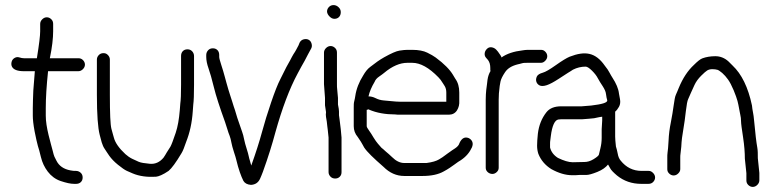

<svg xmlns="http://www.w3.org/2000/svg" viewBox="-20 -690 3029 755"><path d="M189 -567V-596C189 -603 187 -609 182 -614C177 -619 171 -622 164 -622C157 -622 151 -619 146 -614C141 -609 138 -603 138 -596V-567C138 -551 134 -516 125 -461H74C69 -461 63 -462 57 -464C51 -466 45 -466 39 -463C33 -460 28 -455 26 -448C24 -441 24 -434 27 -428C33 -416 49 -410 74 -410H117L111 -334C110 -307 109 -284 109 -265V-235C109 -221 111 -201 116 -174C121 -147 126 -128 129 -116C132 -107 136 -93 141 -72C146 -51 155 -32 168 -15C181 2 198 15 219 22C240 29 257 33 272 33H279C286 33 293 31 298 26C303 21 305 15 305 8C305 1 303 -5 298 -10C293 -15 286 -18 279 -18H272C269 -18 264 -19 257 -20C230 -25 212 -38 202 -58L194 -74C192 -78 190 -86 187 -98C184 -110 178 -130 171 -159C164 -188 160 -213 160 -235V-265C160 -305 163 -353 169 -410H288C295 -410 301 -413 306 -418C311 -423 314 -429 314 -436C314 -443 311 -449 306 -454C301 -459 295 -461 288 -461H176C185 -504 189 -540 189 -567Z M387 -481C380 -481 374 -479 369 -474C364 -469 361 -463 361 -456V-317C361 -239 365 -187 372 -160C375 -150 377 -140 380 -130C383 -120 387 -111 392 -104C397 -97 402 -88 410 -77C418 -66 429 -54 444 -42C459 -30 470 -22 479 -18C488 -14 496 -11 502 -8C528 3 559 7 593 5C604 4 621 -3 643 -18C655 -28 672 -51 694 -88C699 -96 705 -111 712 -132C726 -167 735 -207 738 -252L740 -279C742 -293 743 -319 743 -357V-470C743 -477 740 -484 735 -489C730 -494 724 -496 717 -496C710 -496 704 -494 699 -489C694 -484 692 -477 692 -470V-357C692 -321 691 -296 689 -283L687 -257C684 -221 679 -192 671 -168C661 -138 654 -120 650 -113C646 -106 640 -98 636 -91C632 -84 628 -77 623 -70C608 -52 590 -44 569 -46C548 -48 534 -50 525 -54C518 -57 509 -61 499 -66C489 -71 481 -77 473 -84C448 -107 433 -129 428 -148C426 -156 422 -168 418 -184C414 -200 412 -244 412 -317V-456C412 -463 409 -469 404 -474C399 -479 394 -481 387 -481Z M967 37C984 36 996 28 1003 12C1006 5 1010 -4 1014 -15C1035 -73 1051 -125 1063 -170C1089 -263 1118 -341 1151 -402L1165 -428C1170 -437 1174 -444 1178 -451C1182 -458 1186 -466 1191 -476C1196 -486 1201 -494 1204 -500C1207 -506 1207 -512 1205 -519C1203 -526 1199 -531 1193 -534C1187 -537 1180 -537 1173 -535C1166 -533 1161 -528 1158 -522L1154 -512C1151 -506 1148 -501 1145 -495C1142 -489 1138 -483 1134 -477C1130 -471 1126 -462 1121 -453L1106 -426C1101 -417 1094 -401 1083 -380C1072 -359 1060 -328 1046 -287C1032 -246 1020 -207 1010 -170C1000 -133 986 -89 968 -39L963 -57C961 -64 959 -70 958 -76C957 -82 954 -92 950 -105C946 -118 942 -131 940 -142C938 -153 935 -164 932 -172C929 -180 926 -189 923 -198L913 -227C910 -238 907 -248 904 -257C901 -266 897 -277 893 -291C889 -305 883 -320 878 -338C873 -356 868 -372 864 -388C860 -404 855 -419 850 -435C845 -451 842 -461 842 -466V-474C842 -481 840 -488 835 -493C830 -498 824 -500 817 -500C810 -500 804 -498 799 -493C794 -488 791 -481 791 -474V-466C791 -453 794 -438 800 -421C806 -404 813 -380 821 -347C829 -314 844 -268 865 -210L874 -182C877 -172 880 -163 883 -156C886 -149 888 -139 890 -129C892 -119 895 -107 900 -92C905 -77 908 -67 909 -62C918 -24 928 3 937 21C942 30 952 36 967 37Z M1320 -182C1316 -218 1313 -236 1313 -237V-251C1313 -256 1312 -266 1309 -279V-305L1306 -338C1305 -345 1305 -352 1305 -359V-483C1305 -490 1303 -496 1298 -501C1293 -506 1287 -509 1280 -509C1273 -509 1267 -506 1262 -501C1257 -496 1254 -490 1254 -483V-359L1258 -305V-276L1262 -249C1261 -243 1261 -236 1262 -230L1265 -212L1267 -194C1268 -188 1268 -183 1269 -178L1272 -149V-13C1272 -6 1275 0 1280 5C1285 10 1291 12 1298 12C1305 12 1311 10 1316 5C1321 0 1323 -6 1323 -13V-149ZM1274 -663C1269 -658 1266 -652 1266 -645C1266 -638 1270 -631 1276 -625C1282 -619 1288 -616 1295 -616C1302 -616 1308 -618 1313 -623C1318 -628 1320 -635 1320 -642C1320 -649 1318 -655 1312 -661C1306 -667 1299 -670 1292 -670C1285 -670 1279 -668 1274 -663Z M1534 -240C1540 -239 1546 -239 1553 -239H1745C1759 -239 1770 -245 1777 -256C1784 -267 1787 -280 1786 -294V-326C1786 -348 1781 -366 1770 -381L1761 -396C1749 -416 1727 -439 1693 -464C1685 -470 1674 -476 1660 -483C1646 -490 1626 -494 1601 -494H1582C1574 -494 1564 -493 1551 -491C1538 -489 1518 -480 1491 -465C1481 -459 1472 -454 1464 -448C1456 -442 1447 -435 1436 -427C1425 -419 1416 -407 1408 -393C1392 -368 1381 -340 1377 -312C1376 -306 1375 -299 1373 -292C1371 -285 1371 -277 1371 -267V-194C1371 -178 1376 -164 1387 -151C1390 -147 1394 -141 1399 -133C1404 -125 1408 -117 1412 -110C1423 -93 1449 -68 1488 -34C1512 -10 1539 2 1570 2H1641C1676 2 1704 -4 1725 -16C1742 -25 1756 -35 1767 -43C1778 -51 1786 -57 1792 -60C1813 -74 1827 -91 1836 -111C1839 -119 1840 -126 1837 -133C1834 -140 1829 -144 1823 -147C1808 -153 1796 -147 1787 -128C1785 -120 1779 -113 1770 -107C1761 -101 1753 -96 1748 -92C1743 -88 1736 -84 1730 -79C1724 -74 1716 -69 1706 -63C1696 -57 1680 -52 1657 -49H1570C1553 -49 1537 -57 1522 -72C1518 -76 1513 -80 1509 -84C1505 -88 1500 -91 1495 -96C1490 -101 1485 -105 1480 -109C1476 -114 1471 -119 1466 -125C1461 -131 1455 -139 1449 -149C1443 -159 1437 -169 1431 -177C1425 -185 1422 -191 1422 -194V-258L1430 -260C1431 -260 1431 -260 1431 -259C1461 -246 1496 -240 1534 -240ZM1429 -311C1433 -329 1441 -348 1453 -368C1456 -376 1462 -383 1471 -389C1480 -395 1486 -400 1490 -403C1522 -430 1553 -443 1582 -443H1601C1633 -443 1667 -424 1704 -386C1711 -379 1715 -373 1718 -368C1721 -363 1725 -358 1729 -351C1733 -344 1735 -336 1735 -326V-290H1553C1542 -290 1532 -291 1522 -292C1512 -293 1501 -294 1489 -295C1477 -296 1467 -299 1457 -304C1447 -309 1438 -311 1429 -311Z M1916 -6C1923 -6 1929 -9 1934 -14C1939 -19 1941 -24 1941 -31V-298C1941 -313 1942 -331 1945 -352L1948 -369C1950 -379 1956 -391 1966 -406C1976 -421 1992 -431 2016 -437C2020 -438 2026 -439 2032 -441C2038 -443 2046 -443 2055 -443H2107C2114 -443 2119 -446 2124 -451C2129 -456 2132 -462 2132 -469C2132 -476 2129 -482 2124 -487C2119 -492 2114 -494 2107 -494H2055C2048 -494 2042 -493 2035 -492C2001 -488 1973 -479 1952 -464C1952 -467 1947 -475 1938 -487L1931 -495C1926 -500 1920 -503 1913 -504C1906 -505 1900 -503 1895 -498C1890 -493 1887 -488 1886 -481C1885 -474 1887 -467 1892 -462L1899 -454C1905 -446 1908 -436 1908 -422V-415C1908 -414 1908 -412 1909 -411C1903 -401 1899 -390 1897 -376L1895 -359C1894 -354 1893 -346 1892 -336C1891 -326 1890 -313 1890 -298V-31C1890 -24 1892 -19 1897 -14C1902 -9 1909 -6 1916 -6Z M2346 -182V-148C2346 -133 2344 -119 2341 -107C2338 -95 2336 -86 2335 -82C2334 -78 2327 -72 2314 -64C2301 -56 2289 -53 2278 -53L2232 -52C2216 -52 2197 -58 2174 -69C2158 -79 2147 -93 2143 -110V-124C2143 -129 2143 -134 2144 -139C2145 -144 2145 -149 2146 -155C2151 -195 2161 -217 2175 -220C2178 -221 2188 -221 2204 -221H2269L2295 -223C2312 -224 2324 -226 2330 -228C2336 -230 2343 -230 2348 -231V-216ZM2268 -272H2187C2160 -272 2141 -264 2129 -249C2110 -225 2099 -197 2095 -164C2093 -144 2092 -129 2092 -117C2092 -105 2094 -94 2097 -85C2107 -60 2124 -40 2148 -25C2177 -9 2204 -1 2230 -1C2240 -1 2250 -1 2258 -2H2285C2295 -2 2309 -6 2329 -14C2349 -22 2362 -32 2371 -43C2372 -41 2375 -37 2379 -29C2383 -21 2392 -12 2406 0C2433 22 2465 33 2502 33H2529C2537 33 2543 31 2548 26C2553 21 2556 15 2556 8C2556 1 2553 -5 2548 -10C2543 -15 2538 -18 2531 -18H2503C2469 -18 2442 -32 2421 -58C2415 -65 2411 -74 2409 -86C2407 -98 2404 -107 2402 -114C2400 -132 2399 -145 2399 -153V-251C2404 -255 2409 -261 2414 -270C2419 -279 2420 -289 2418 -300C2416 -311 2415 -318 2414 -322C2412 -341 2403 -362 2388 -385C2385 -390 2381 -396 2377 -404C2373 -412 2367 -421 2358 -432C2340 -458 2320 -473 2298 -478C2276 -483 2251 -479 2220 -467C2208 -462 2190 -451 2166 -434C2142 -417 2125 -407 2114 -404C2103 -401 2094 -396 2091 -389C2088 -382 2087 -376 2089 -369C2091 -362 2096 -357 2102 -354C2108 -351 2118 -351 2130 -355C2142 -359 2157 -367 2177 -380C2197 -393 2209 -401 2214 -404C2219 -407 2226 -411 2233 -416C2249 -424 2265 -428 2283 -428C2289 -428 2298 -422 2308 -412C2318 -402 2326 -392 2331 -382C2336 -372 2343 -362 2350 -351C2357 -340 2362 -330 2363 -320C2364 -310 2366 -302 2368 -295C2368 -286 2347 -280 2305 -275Z M2915 -9V19C2915 26 2917 32 2922 37C2927 42 2933 45 2940 45C2947 45 2953 42 2958 37C2963 32 2966 26 2966 19V-10L2960 -68C2960 -84 2960 -98 2958 -109C2956 -120 2954 -134 2952 -151C2950 -168 2949 -181 2948 -190C2947 -199 2946 -209 2945 -219C2944 -229 2943 -239 2941 -248C2939 -257 2938 -266 2937 -275C2922 -347 2896 -399 2861 -432L2845 -448C2830 -462 2812 -469 2793 -469C2774 -469 2757 -466 2743 -461C2734 -458 2723 -449 2709 -435C2685 -413 2665 -383 2649 -344C2645 -335 2642 -326 2638 -318C2634 -310 2632 -295 2629 -275C2626 -255 2623 -233 2618 -209C2613 -185 2610 -161 2609 -137C2608 -113 2606 -97 2605 -90C2604 -83 2604 -77 2604 -71V-25C2604 -18 2606 -13 2611 -8C2616 -3 2622 0 2629 0C2636 0 2642 -3 2647 -8C2652 -13 2655 -18 2655 -25V-71C2655 -75 2655 -80 2656 -86C2657 -92 2658 -102 2659 -113C2660 -137 2663 -159 2667 -181C2671 -203 2674 -227 2677 -253C2680 -279 2683 -294 2686 -300C2689 -306 2692 -314 2696 -323C2700 -332 2705 -343 2711 -356C2717 -369 2726 -381 2737 -392C2748 -403 2756 -410 2761 -413C2766 -416 2773 -418 2781 -418C2789 -418 2796 -417 2803 -415C2805 -414 2812 -410 2820 -403C2828 -396 2836 -387 2843 -377C2850 -367 2857 -354 2865 -335C2873 -316 2877 -303 2880 -293C2883 -283 2884 -274 2886 -265C2888 -256 2889 -247 2891 -239C2893 -231 2894 -222 2894 -213C2894 -204 2897 -183 2902 -150C2907 -117 2909 -89 2909 -66Z"/></svg>

Font: AppleStorm
Style: Rg
Weight: 400
Foundry: Cannot Into Space Fonts
Version: Version 1.01